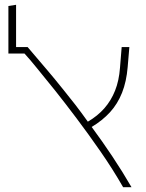

<svg xmlns="http://www.w3.org/2000/svg" viewBox="-20 -780 609 800"><path d="M493 0Q450 -75 399 -148.5Q348 -222 299 -287Q250 -352 211 -401Q163 -460 134 -496Q105 -532 82 -557H15V-755L47 -760V-584H95Q113 -563 132 -540.5Q151 -518 178 -486.5Q205 -455 245 -405Q268 -377 293.5 -344Q319 -311 346 -273Q387 -297 415 -329Q443 -361 459.5 -402.5Q476 -444 480 -498L487 -584H519L512 -501Q507 -440 488.5 -393.5Q470 -347 438.5 -312.5Q407 -278 362 -251Q405 -193 448 -128.5Q491 -64 528 0Z"/></svg>

Font: Noto Sans Hebrew Light
Style: Regular
Weight: 100
Version: Version 3.000